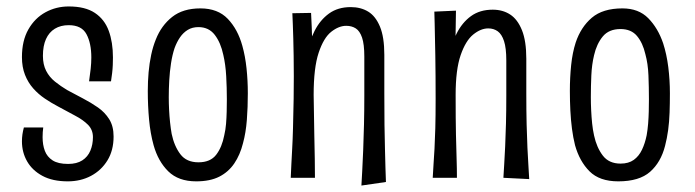

<svg xmlns="http://www.w3.org/2000/svg" viewBox="-20 -552 2155 595"><path d="M190 10Q143 10 111.5 -7Q80 -24 64 -52Q48 -80 48 -114Q48 -125 49.5 -135.5Q51 -146 54 -157H114Q113 -150 112.5 -142.5Q112 -135 112 -127Q112 -103 119 -84.5Q126 -66 143 -55Q160 -44 191 -44Q218 -44 235 -55Q252 -66 260 -85Q268 -104 268 -127Q268 -150 252.5 -165.5Q237 -181 212 -194Q187 -207 160 -222Q139 -233 119 -246.5Q99 -260 83 -278Q67 -296 57.5 -320Q48 -344 48 -375Q48 -426 68 -461Q88 -496 121 -514Q154 -532 193 -532Q244 -532 274 -512Q304 -492 317 -456.5Q330 -421 330 -374Q330 -363 329.5 -350.5Q329 -338 327.5 -325.5Q326 -313 324 -300H256Q259 -320 261 -338.5Q263 -357 263 -374Q263 -418 248 -446Q233 -474 193 -474Q168 -474 150 -463Q132 -452 122.5 -431Q113 -410 113 -379Q113 -352 123 -332.5Q133 -313 150.5 -299Q168 -285 188 -273Q212 -260 237 -247Q262 -234 283.5 -219Q305 -204 318.5 -182.5Q332 -161 332 -129Q332 -86 313 -55Q294 -24 262 -7Q230 10 190 10Z M588 10Q533 10 501.5 -21Q470 -52 456 -102Q446 -138 442 -181Q438 -224 438 -270Q438 -300 440.5 -328Q443 -356 448.5 -382Q454 -408 463 -430Q480 -473 513.5 -499.5Q547 -526 601 -526Q655 -526 686 -493.5Q717 -461 731 -410Q740 -378 744 -340Q748 -302 748 -263Q748 -220 745 -180.5Q742 -141 733 -108Q724 -72 706 -45.5Q688 -19 659.5 -4.5Q631 10 588 10ZM595 -49Q632 -49 650 -72.5Q668 -96 675 -133Q679 -150 680.5 -168Q682 -186 682.5 -205.5Q683 -225 683 -244Q683 -280 681 -316Q679 -352 672 -382Q664 -420 645.5 -444Q627 -468 595 -468Q576 -468 562 -459.5Q548 -451 538 -436.5Q528 -422 521 -403Q514 -382 510 -356Q506 -330 504.5 -303Q503 -276 503 -251Q503 -232 504 -212Q505 -192 507 -173Q509 -154 512 -137Q520 -99 539 -74Q558 -49 595 -49Z M1176 12 1100 23Q1101 6 1102.5 -22Q1104 -50 1105.5 -86.5Q1107 -123 1108 -166Q1109 -209 1109 -256Q1109 -269 1109 -289Q1109 -309 1109 -332Q1109 -355 1109 -377Q1109 -415 1102 -435.5Q1095 -456 1082.5 -464Q1070 -472 1053 -472Q1030 -472 1006.5 -453.5Q983 -435 967.5 -388.5Q952 -342 952 -258L914 -211Q914 -251 917 -295Q920 -339 929 -381Q938 -423 955 -456.5Q972 -490 999.5 -510Q1027 -530 1067 -530Q1098 -530 1121 -516Q1144 -502 1157.5 -469.5Q1171 -437 1171 -382Q1171 -354 1171 -336.5Q1171 -319 1171 -308Q1171 -297 1171 -287Q1171 -277 1171 -263Q1171 -208 1171.5 -165.5Q1172 -123 1173 -90Q1174 -57 1174.5 -32Q1175 -7 1176 12ZM881 -1Q882 -23 883 -44.5Q884 -66 885.5 -92Q887 -118 888 -155Q889 -192 890 -246Q891 -319 890 -379Q889 -439 887.5 -475Q886 -511 886 -511L944 -512Q945 -496 946 -469Q947 -442 948 -408.5Q949 -375 950 -336.5Q951 -298 952 -258Q953 -181 954 -135Q955 -89 955.5 -59.5Q956 -30 956 -1Z M1620 3 1540 -1Q1541 -18 1542.5 -42.5Q1544 -67 1545.5 -98.5Q1547 -130 1548 -169.5Q1549 -209 1549 -256Q1549 -269 1549 -286Q1549 -303 1549 -323Q1549 -343 1549 -365Q1549 -403 1542 -424.5Q1535 -446 1522.5 -455Q1510 -464 1493 -464Q1470 -464 1446.5 -445Q1423 -426 1407.5 -381Q1392 -336 1392 -258L1354 -211Q1354 -248 1357 -290Q1360 -332 1369 -373Q1378 -414 1395 -448Q1412 -482 1439.5 -502Q1467 -522 1507 -522Q1538 -522 1561 -507Q1584 -492 1597.5 -458.5Q1611 -425 1611 -370Q1611 -332 1611 -316Q1611 -300 1611 -291Q1611 -282 1611 -263Q1611 -208 1612 -166.5Q1613 -125 1614.5 -94Q1616 -63 1617.5 -39.5Q1619 -16 1620 3ZM1321 -1Q1322 -22 1323.5 -43Q1325 -64 1326.5 -91Q1328 -118 1329 -155Q1330 -192 1330 -246Q1330 -319 1329 -380.5Q1328 -442 1327 -479Q1326 -516 1326 -516L1393 -519Q1393 -497 1392 -456Q1391 -415 1391 -363.5Q1391 -312 1392 -258Q1392 -181 1393 -135Q1394 -89 1395 -59.5Q1396 -30 1396 -1Z M1896 10Q1838 10 1807 -21Q1776 -52 1762 -102Q1756 -126 1752.5 -153Q1749 -180 1747.5 -209.5Q1746 -239 1746 -270Q1746 -312 1750 -350.5Q1754 -389 1764 -420Q1780 -468 1814 -497Q1848 -526 1909 -526Q1959 -526 1989 -495.5Q2019 -465 2035 -418Q2046 -384 2051 -344Q2056 -304 2056 -263Q2056 -232 2055 -203Q2054 -174 2050.5 -148.5Q2047 -123 2041 -100Q2028 -49 1994.5 -19.5Q1961 10 1896 10ZM1903 -45Q1928 -45 1944 -56.5Q1960 -68 1969.5 -88Q1979 -108 1984 -133Q1987 -150 1988.5 -168.5Q1990 -187 1990.5 -206.5Q1991 -226 1991 -244Q1991 -282 1989.5 -318.5Q1988 -355 1980 -384Q1972 -419 1954 -440.5Q1936 -462 1903 -462Q1867 -462 1848 -439Q1829 -416 1821 -381Q1814 -352 1812.5 -318Q1811 -284 1811 -251Q1811 -231 1812 -210Q1813 -189 1815 -169.5Q1817 -150 1821 -132Q1829 -95 1848 -70Q1867 -45 1903 -45Z"/></svg>

Font: Truculenta
Style: Regular
Weight: 400
Designer: Ivan Castro, Eva Sanz & Omnibus-Type Team
Foundry: Omnibus-Type
Version: Version 1.002